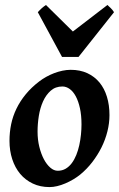

<svg xmlns="http://www.w3.org/2000/svg" viewBox="-20 -741 484 781"><path d="M311.5 -234.9Q311.5 -272 305.2 -300.8Q298.8 -329.6 288.3 -349.1Q277.8 -368.7 263.7 -378.9Q249.5 -389.2 233.9 -389.2Q205.6 -389.2 186.3 -372.1Q167 -355 155 -328.4Q143.1 -301.8 137.9 -269.3Q132.8 -236.8 132.8 -205.6Q132.8 -172.9 139.9 -144Q147 -115.2 158.4 -93.5Q169.9 -71.8 184.6 -59.1Q199.2 -46.4 214.8 -46.4Q232.9 -46.4 247.1 -54.7Q261.2 -63 272 -77.4Q282.7 -91.8 290.3 -110.6Q297.9 -129.4 302.5 -150.4Q307.1 -171.4 309.3 -193.1Q311.5 -214.8 311.5 -234.9ZM425.3 -272.9Q425.3 -240.2 417 -206.8Q408.7 -173.3 393.1 -141.8Q377.4 -110.4 355.5 -81.8Q333.5 -53.2 306.2 -30.8Q293.5 -20.5 277.8 -11.2Q262.2 -2 245.6 5.1Q229 12.2 212.6 16.1Q196.3 20 181.6 20Q143.6 20 113.3 5.6Q83 -8.8 62 -33.9Q41 -59.1 29.8 -93.5Q18.6 -127.9 18.6 -168Q18.6 -203.1 25.4 -235.8Q32.2 -268.6 46.9 -298.8Q61.5 -329.1 84.5 -357.2Q107.4 -385.3 140.1 -410.2Q152.8 -419.9 168.2 -428.5Q183.6 -437 200.2 -443.4Q216.8 -449.7 234.1 -453.4Q251.5 -457 267.6 -457Q305.7 -457 335.2 -443.4Q364.7 -429.7 384.8 -405.3Q404.8 -380.9 415 -347.2Q425.3 -313.5 425.3 -272.9ZM299.3 -509.3H232.4L133.8 -691.4Q141.6 -700.2 150.1 -707.8Q158.7 -715.3 167 -720.7L276.4 -612.8L417 -720.7Q422.9 -715.3 430.7 -707.8Q438.5 -700.2 443.8 -691.4Z"/></svg>

Font: Gentium Basic
Style: Bold Italic
Weight: 700
Italic angle: -8°
Designer: J. Victor Gaultney and Annie Olsen
Foundry: SIL International
Version: Version 1.102; 2013; Maintenance release